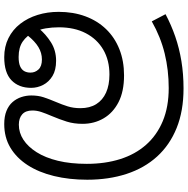

<svg xmlns="http://www.w3.org/2000/svg" viewBox="-10 -866 887 907"><g transform="rotate(90 433.5 -412.5)"><path d="M566 11Q530 11 504 0.5Q478 -10 462 -28.5Q446 -47 438.5 -70Q431 -93 431 -117Q431 -149 439.5 -175Q448 -201 462 -234Q474 -262 482.5 -289Q491 -316 491 -349Q491 -393 472 -423.5Q453 -454 417.5 -470Q382 -486 332 -486Q265 -486 215 -457Q165 -428 137 -374.5Q109 -321 109 -247Q109 -215 114 -185Q119 -155 132 -129Q148 -96 176 -76.5Q204 -57 249 -57Q277 -57 293 -64Q309 -71 316 -83.5Q323 -96 323 -113Q323 -135 308 -151Q293 -167 261 -167Q230 -167 202.5 -150.5Q175 -134 147 -99L114 -152Q141 -185 179.5 -209.5Q218 -234 267 -234Q311 -234 339 -217Q367 -200 381 -173Q395 -146 395 -116Q395 -58 359.5 -23.5Q324 11 250 11Q200 11 160 -9Q120 -29 92.5 -64.5Q65 -100 50.5 -146.5Q36 -193 36 -246Q36 -315 57 -372Q78 -429 117.5 -470Q157 -511 212.5 -533Q268 -555 336 -555Q412 -555 462.5 -529Q513 -503 539 -458.5Q565 -414 565 -359Q565 -318 554.5 -284.5Q544 -251 528 -213Q516 -185 509 -164Q502 -143 502 -122Q502 -90 520 -74Q538 -58 569 -58Q607 -58 640 -79.5Q673 -101 699 -142Q725 -183 739.5 -242.5Q754 -302 754 -379Q754 -466 731.5 -537Q709 -608 664 -659Q619 -710 552 -738Q485 -766 396 -766Q311 -766 233 -747Q155 -728 81 -686L47 -751Q98 -778 153 -797Q208 -816 269 -826Q330 -836 398 -836Q504 -836 584.5 -803.5Q665 -771 719.5 -711Q774 -651 801.5 -567Q829 -483 829 -381Q829 -296 811.5 -224Q794 -152 760 -99.5Q726 -47 677.5 -18Q629 11 566 11Z"/></g></svg>

Font: lsinhala85
Style: Book
Weight: 400
Designer: Jelle Bosma - Monotype Design Team
Foundry: Monotype Imaging Inc.
Version: Version 2.003